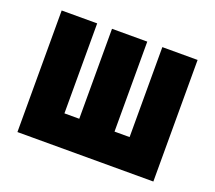

<svg xmlns="http://www.w3.org/2000/svg" viewBox="-92 -621 830 742"><g transform="rotate(20 323.5 -250.0)"><path d="M458 -500V-130H396V-500H251V-130H190V-500H44V0H603V-500Z"/></g></svg>

Font: Advent Pro ExtraBold
Style: Regular
Weight: 800
Designer: VivaRado, Andreas Kalpakidis
Foundry: VivaRado, Andreas Kalpakidis
Version: Version 3.000